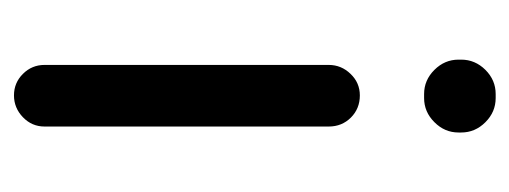

<svg xmlns="http://www.w3.org/2000/svg" viewBox="-254 -490 750 283"><g transform="rotate(90 121.5 -349.0)"><path d="M68.4 -649.4V-653.3Q68.4 -673.8 83.5 -689Q98.6 -704.1 119.1 -704.1H125Q145.5 -704.1 160.6 -689Q175.8 -673.8 175.8 -653.3V-649.4Q175.8 -628.9 160.6 -613.8Q145.5 -598.6 125 -598.6H119.1Q98.6 -598.6 83.5 -613.8Q68.4 -628.9 68.4 -649.4ZM76.2 -39.1V-458Q76.2 -476.6 89.4 -490.2Q102.5 -503.9 121.1 -503.9Q140.6 -503.9 153.8 -490.7Q167 -477.5 167 -458V-39.1Q167 -20.5 153.3 -7.3Q139.6 5.9 121.1 5.9Q102.5 5.9 89.4 -7.3Q76.2 -20.5 76.2 -39.1Z"/></g></svg>

Font: KTXP_ComRound
Style: Medium
Weight: 500
Version: Version 1.01;May 16, 2022;FontCreator 13.0.0.2683 64-bit